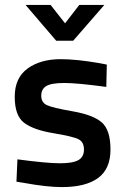

<svg xmlns="http://www.w3.org/2000/svg" viewBox="-20 -751 509 782"><path d="M413 -397Q295 -413 242 -413Q189 -413 168.5 -400.5Q148 -388 148 -361Q148 -334 170.5 -323Q193 -312 276.5 -297.5Q360 -283 395 -252Q430 -221 430 -142Q430 -63 379.5 -26Q329 11 232 11Q171 11 78 -6L47 -11L51 -102Q171 -86 224 -86Q277 -86 299.5 -99Q322 -112 322 -142Q322 -172 300.5 -183.5Q279 -195 197.5 -208.5Q116 -222 78 -251Q40 -280 40 -357Q40 -434 92.5 -472Q145 -510 227 -510Q291 -510 384 -494L415 -488ZM209 -585 84 -731H186L245 -656L303 -731H405L278 -585Z"/></svg>

Font: TitilliumWeb-SemiBold
Style: SemiBold
Weight: 600
Version: Version 1.001;PS 57.000;hotconv 1.0.70;makeotf.lib2.5.55311